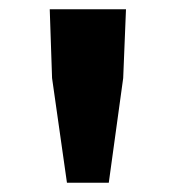

<svg xmlns="http://www.w3.org/2000/svg" viewBox="-20 -802 378 413"><path d="M124 -409 92 -634 87 -782H251L245 -634L214 -409Z"/></svg>

Font: Noto Sans HK Thin ExtraBold
Style: Regular
Weight: 800
Version: Version 2.004-H2;hotconv 1.0.118;makeotfexe 2.5.65603